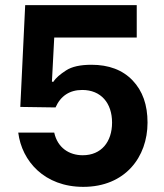

<svg xmlns="http://www.w3.org/2000/svg" viewBox="-20 -720 638 747"><path d="M304 7C467 7 554 -109 554 -243C554 -312 535 -366 496 -407C457 -448 403 -468 336 -468C293 -468 260 -461 237 -446C214 -431 197 -417 188 -402H182L191 -574H512V-700H78L59 -304L196 -302C216 -347 251 -370 300 -370C373 -370 416 -319 416 -243C416 -168 374 -116 302 -116C249 -116 204 -145 191 -204H51C65 -93 153 7 304 7Z"/></svg>

Font: Be Vietnam
Style: Bold
Weight: 700
Designer: Gabriel Lam
Foundry: TypeRant
Version: Version 4.000